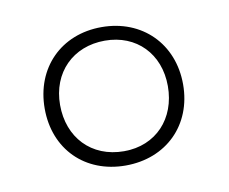

<svg xmlns="http://www.w3.org/2000/svg" viewBox="-46 -780 493 414"><g transform="rotate(-10 200.0 -572.5)"><path d="M199 -421C288 -421 351 -483 351 -572C351 -661 288 -724 199 -724C110 -724 48 -661 48 -572C48 -483 110 -421 199 -421ZM201 -452C129 -452 82 -503 82 -574C82 -645 131 -694 201 -694C270 -694 318 -645 318 -574C318 -503 271 -452 201 -452Z"/></g></svg>

Font: Noto Serif Telugu ExtraLight
Style: Regular
Weight: 200
Designer: Jelle Bosma - Monotype Design Team
Foundry: Monotype Imaging Inc.
Version: Version 2.005